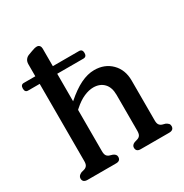

<svg xmlns="http://www.w3.org/2000/svg" viewBox="-170 -872 964 1006"><g transform="rotate(-30 312.0 -369.0)"><path d="M17.5 -583.5Q17.5 -607 37 -607H106.5V-679Q106.5 -695.5 114.2 -706.2Q122 -717 134.5 -721.5L157.5 -730Q177.5 -738 191 -738Q201 -738 206.8 -731Q212.5 -724 212.5 -714V-607H370.5Q391 -607 391 -584Q391 -561 370.5 -561H212.5V-394.5Q263 -439 306.2 -460Q349.5 -481 389 -481Q452 -481 492.2 -440.8Q532.5 -400.5 532.5 -335V-93.5Q532.5 -76 538.5 -67.5Q544.5 -59 555.5 -55.5L573.5 -50.5Q583.5 -45.5 589 -39.8Q594.5 -34 594.5 -24.5Q594.5 0 565.5 0H393.5Q366.5 0 366.5 -24.5Q366.5 -40 385.5 -48L404 -53.5Q415 -57 420.8 -65.8Q426.5 -74.5 426.5 -93.5V-309Q426.5 -355.5 402.8 -380Q379 -404.5 339.5 -404.5Q313 -404.5 282.5 -391.2Q252 -378 218.5 -348L212.5 -342.5V-93.5Q212.5 -74.5 218.2 -65.8Q224 -57 235 -53.5L253 -48Q272 -40 272 -24.5Q272 0 245 0H72.5Q43.5 0 43.5 -24.5Q43.5 -41 65 -50.5L83.5 -55.5Q94.5 -59 100.5 -67.5Q106.5 -76 106.5 -93.5V-561H36.5Q17.5 -561 17.5 -583.5Z"/></g></svg>

Font: Fraunces 9pt SuperSoft
Style: Regular
Weight: 400
Version: Version 1.000;[b76b70a41]